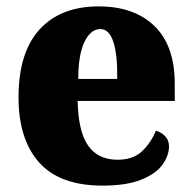

<svg xmlns="http://www.w3.org/2000/svg" viewBox="-20 -571 602 601"><path d="M301 10Q167 10 102.5 -62.5Q38 -135 38 -266Q38 -407 104 -479Q170 -551 289 -551Q400 -551 463.5 -489.5Q527 -428 527 -309V-255H223Q225 -159 256 -115Q287 -71 348 -71Q396 -71 424 -97Q452 -123 468 -162Q485 -157 497 -144.5Q509 -132 509 -113Q509 -84 488.5 -55.5Q468 -27 422 -8.5Q376 10 301 10ZM347 -324Q348 -399 335 -439.5Q322 -480 294 -480Q264 -480 244.5 -440Q225 -400 225 -324Z"/></svg>

Font: Noto Serif SemiCondensed Black
Style: Regular
Weight: 900
Width: 4
Designer: Monotype Design Team
Foundry: Monotype Imaging Inc.
Version: Version 2.014; ttfautohint (v1.8.4.7-5d5b)